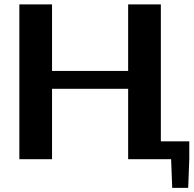

<svg xmlns="http://www.w3.org/2000/svg" viewBox="-20 -738 897 890"><path d="M69.7 0V-717.6H221.2V-323.3L91.1 -409.3H702.2L574 -323.3V-717.6H725.6V0H574V-412.3L702.2 -326.4H91.1L221.2 -412.3V0ZM857.4 0H708.6V-82.9H857.4ZM773.2 0H857.4L852.4 132.7H778.3Z"/></svg>

Font: Russolo 10pt ExtraLight
Style: Regular
Weight: 200
Designer: Micah Stupak-Hahn
Version: Version 1.000